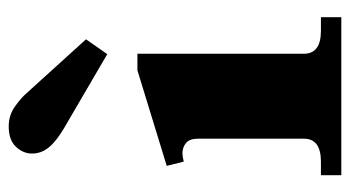

<svg xmlns="http://www.w3.org/2000/svg" viewBox="-206 -618 823 452"><g transform="rotate(-90 206.0 -391.5)"><path d="M132 -652Q101 -670 86 -688Q71 -706 71 -728Q71 -749 87 -766Q103 -783 135 -783Q161 -783 181.5 -768.5Q202 -754 214 -740L340 -601L305 -551ZM20 -48H52Q106 -48 106 -88V-337Q106 -357 96 -365.5Q86 -374 71 -374Q66 -374 52 -371L42 -411L267 -480H306V-88Q306 -48 360 -48H392V0H20Z"/></g></svg>

Font: Taviraj Black
Style: Regular
Weight: 900
Designer: Katatrad Team
Foundry: CadsonDemak
Version: Version 1.001